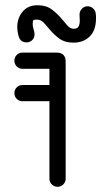

<svg xmlns="http://www.w3.org/2000/svg" viewBox="-20 -714 387 734"><path d="M66 -327Q53 -327 44 -336Q35 -345 35 -358Q35 -371 44 -380Q53 -389 66 -389H169V-451H66Q53 -451 44 -460Q35 -469 35 -482Q35 -495 44 -504Q53 -513 66 -513H196Q231 -513 231 -478V-30Q231 -18 222 -9Q213 0 200 0Q187 0 178 -9Q169 -18 169 -30V-327ZM284 -658Q284 -671 293 -680.5Q302 -690 315 -690Q327 -690 336 -681.5Q345 -673 346 -662Q347 -657 347 -652.5Q347 -648 347 -644Q347 -598 323 -574.5Q299 -551 261 -551Q228 -551 207.5 -566Q187 -581 170 -601Q157 -617 146.5 -628Q136 -639 121 -639Q111 -639 108 -637Q105 -635 105 -623Q105 -617 106.5 -609.5Q108 -602 111 -592Q112 -588 112 -582Q112 -569 103 -560.5Q94 -552 82 -552Q59 -552 52 -573Q46 -594 46 -610Q46 -645 66.5 -669.5Q87 -694 123 -694Q156 -694 177 -678.5Q198 -663 215 -643Q228 -628 238 -616Q248 -604 262 -604Q276 -604 280.5 -613Q285 -622 285 -635Q285 -648 284 -658Z"/></svg>

Font: Libertine Sup Medium
Style: Regular
Weight: 500
Designer: Bastien Sozeau
Foundry: NBR — Bastien Sozeau
Version: Version 2.003; ttfautohint (v1.8.4.7-5d5b);gftools[0.9.33]